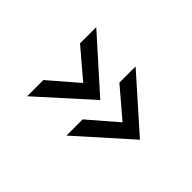

<svg xmlns="http://www.w3.org/2000/svg" viewBox="-69 -554 610 610"><g transform="rotate(45 235.5 -249.5)"><path d="M82 -94.2V-167L178.2 -250L82 -332V-404.8L254.9 -250ZM258.8 -94.2V-167L355 -250L258.8 -332V-404.8L433.1 -250Z"/></g></svg>

Font: Acari Sans Light
Style: Regular
Weight: 300
Designer: Alfredo Marco Pradil and Stefan Peev
Foundry: Hanken Design Co.
Version: Version 1.045;January 11, 2019;FontCreator 11.5.0.2425 64-bi